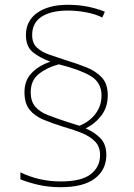

<svg xmlns="http://www.w3.org/2000/svg" viewBox="-20 -779 558 800"><path d="M82 -395Q82 -444 112 -475Q142 -506 190 -522Q146 -538 117 -561.5Q88 -585 88 -633Q88 -692 135 -725.5Q182 -759 263 -759Q308 -759 347 -751Q386 -743 417 -730L406 -706Q379 -720 340 -727.5Q301 -735 263 -735Q193 -735 153.5 -709.5Q114 -684 114 -633Q114 -599 134 -580.5Q154 -562 186.5 -551Q219 -540 258 -527Q301 -514 340 -498.5Q379 -483 404 -456.5Q429 -430 429 -381Q429 -333 403 -298.5Q377 -264 337 -244Q374 -228 398.5 -203Q423 -178 423 -133Q423 -72 375.5 -35.5Q328 1 233 1Q181 1 137 -9.5Q93 -20 65 -32V-61Q143 -23 233 -23Q320 -23 358.5 -53.5Q397 -84 397 -133Q397 -168 376 -189.5Q355 -211 320.5 -225Q286 -239 243 -251Q199 -265 162 -280Q125 -295 103.5 -321.5Q82 -348 82 -395ZM108 -395Q108 -356 127.5 -334Q147 -312 179.5 -299.5Q212 -287 251 -274L311 -255Q353 -272 378 -305Q403 -338 403 -381Q403 -436 356.5 -463Q310 -490 225 -511Q176 -498 142 -471Q108 -444 108 -395Z"/></svg>

Font: Noto Sans Kannada Thin
Style: Regular
Weight: 100
Designer: Jelle Bosma - Monotype Design Team
Foundry: Monotype Imaging Inc.
Version: Version 2.005; ttfautohint (v1.8.4.7-5d5b)